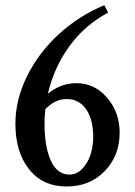

<svg xmlns="http://www.w3.org/2000/svg" viewBox="-20 -692 509 724"><path d="M231.4 11.2Q140.6 11.2 89.4 -54Q38.1 -119.1 38.1 -225.6Q38.1 -316.4 82.5 -405.8Q127 -495.1 203.4 -564.5Q279.8 -633.8 373.5 -672.4L387.7 -644.5Q297.9 -596.2 240.2 -515.6Q182.6 -435.1 160.6 -338.4Q208 -378.4 268.6 -378.4Q336.9 -378.4 384 -323.2Q431.2 -268.1 431.2 -191.9Q431.2 -105.5 375.2 -47.1Q319.3 11.2 231.4 11.2ZM147.9 -226.1Q147.9 -138.2 171.9 -85.9Q195.8 -33.7 242.2 -33.7Q269.5 -33.7 290.5 -55.9Q311.5 -78.1 321.5 -109.6Q331.5 -141.1 331.5 -173.8Q331.5 -242.7 304.2 -280.8Q276.9 -318.8 231.9 -318.4Q189 -319.3 150.9 -280.3Q147.9 -252.9 147.9 -226.1Z"/></svg>

Font: Elstob 6pt Medium
Style: Regular
Weight: 500
Designer: Peter S. Baker
Version: Version 1.015